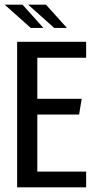

<svg xmlns="http://www.w3.org/2000/svg" viewBox="-28 -798 412 818"><path d="M45 -620H339V-552H131V-377H320L309 -310H131V-67H339V0H45ZM103 -679 -8 -778H68L157 -679ZM203 -679 92 -778H168L257 -679Z"/></svg>

Font: Smooch Sans Thin SemiBold
Style: Regular
Weight: 600
Version: Version 1.010